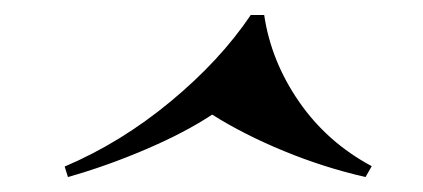

<svg xmlns="http://www.w3.org/2000/svg" viewBox="-20 -548 568 258"><path d="M71.3 -310.1 66.9 -324.2Q142.6 -356.4 209.2 -411.6Q275.9 -466.8 316.9 -527.8H335Q344.2 -465.8 381.8 -411.4Q419.4 -356.9 479.5 -324.7L471.2 -310.1Q415.5 -322.8 361.6 -345Q307.6 -367.2 265.1 -394Q229 -370.1 176.8 -347.7Q124.5 -325.2 71.3 -310.1Z"/></svg>

Font: TypoPRO Playfair Display
Style: Bold Italic
Weight: 700
Italic angle: -14.9847°
Designer: Claus Eggers Sørensen
Foundry: Claus Eggers Sørensen
Version: Version 1.004;PS 001.004;hotconv 1.0.70;makeotf.lib2.5.58329